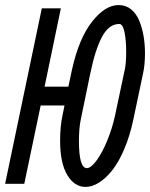

<svg xmlns="http://www.w3.org/2000/svg" viewBox="-35 -716 585 748"><path d="M199.2 -167Q199.2 -223.6 208.5 -266.6L216.3 -305.2H123.5L59.6 0H-15.1L127.9 -683.6H202.1L138.7 -378.4H231.4L245.6 -445.3Q272.5 -566.4 323.5 -631.3Q374.5 -696.3 427.2 -696.3Q455.1 -696.3 475.6 -679.7Q496.1 -663.1 507.6 -635Q519 -606.9 524.4 -575.2Q529.8 -543.5 529.8 -508.8Q529.8 -463.9 522.5 -430.7L484.4 -250Q470.7 -185.5 448.7 -134.3Q426.8 -83 401.6 -51.8Q376.5 -20.5 350.1 -4.2Q323.7 12.2 298.3 12.2Q254.9 12.2 227.1 -34.2Q199.2 -80.6 199.2 -167ZM429.7 -622.6Q389.6 -622.6 363 -573.5Q336.4 -524.4 316.9 -430.7L279.8 -251Q272.5 -216.3 272.5 -167Q272.5 -61 303.2 -61Q319.8 -61 342 -91.8Q364.3 -122.6 383.5 -170.2Q402.8 -217.8 413.1 -265.6L451.2 -445.3Q456.5 -468.3 456.5 -515.1Q456.5 -559.6 450 -591.1Q443.4 -622.6 429.7 -622.6Z"/></svg>

Font: Anka/Coder Condensed
Style: Italic
Weight: 400
Width: 4
Italic angle: -12°
Monospace: yes
Version: Version 001.100